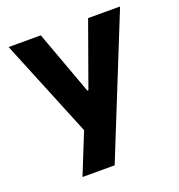

<svg xmlns="http://www.w3.org/2000/svg" viewBox="-130 -612 868 931"><g transform="rotate(-20 304.5 -146.5)"><path d="M16.6 -503.9H182.6L303.2 -174.8H308.6L426.8 -503.9H591.8L303.7 210.9H137.7L222.7 0Z"/></g></svg>

Font: Wanted Sans ExtraBold
Style: Regular
Weight: 800
Designer: Original Design by Kil Hyung-jin and Kang Hanbin, Wanted Lab, Inc; Hangeul from Source Han Sans by Jang Soo-young and Ka
Foundry: Wanted Lab, Inc.
Version: Version 1.003